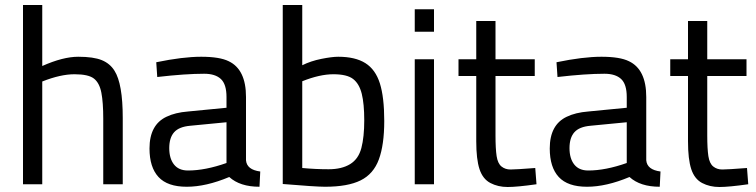

<svg xmlns="http://www.w3.org/2000/svg" viewBox="-20 -737 3026 768"><path d="M149 -411V0H72V-717H149V-473Q232 -510 293 -510Q354 -510 387 -496.5Q420 -483 438 -454Q471 -402 471 -265V0H393V-262Q393 -327 385.5 -366Q378 -405 356 -422.5Q334 -440 278 -440Q222 -440 149 -411Z M964 -96Q967 -58 1021 -51L1018 10Q940 10 897 -29Q804 10 727 10Q650 10 614 -29Q578 -68 578 -143Q578 -238 646 -270Q681 -287 732 -291L886 -306V-349Q886 -400 863.5 -421Q841 -442 797 -442Q722 -442 609 -429L605 -488Q711 -510 785 -510Q859 -510 895 -492Q964 -459 964 -349ZM732 -55Q801 -55 886 -85V-248L741 -234Q696 -230 676.5 -208Q657 -186 657 -144.5Q657 -103 676 -79Q695 -55 732 -55Z M1280 10Q1243 10 1111 -1V-717H1189V-476Q1223 -493 1265.5 -501.5Q1308 -510 1333 -510Q1401 -510 1441.5 -484.5Q1482 -459 1499.5 -403.5Q1517 -348 1517 -253Q1517 -158 1495.5 -99.5Q1474 -41 1422.5 -15.5Q1371 10 1280 10ZM1189 -65Q1242 -60 1294.5 -60Q1347 -60 1380.5 -80.5Q1414 -101 1425.5 -145Q1437 -189 1437 -255.5Q1437 -322 1427 -362Q1417 -402 1392.5 -421Q1368 -440 1313.5 -440Q1259 -440 1189 -412Z M1639 0V-500H1716V0ZM1639 -610V-700H1716V-610Z M2126 0Q2049 11 2010.5 11Q1972 11 1941.5 -5Q1911 -21 1898 -60.5Q1885 -100 1885 -172V-433H1814V-500H1885V-653H1962V-500H2119V-433H1962V-195Q1962 -142 1966.5 -112.5Q1971 -83 1986 -71Q2001 -59 2022 -59Q2043 -59 2121 -65Z M2565 -96Q2568 -58 2622 -51L2619 10Q2541 10 2498 -29Q2405 10 2328 10Q2251 10 2215 -29Q2179 -68 2179 -143Q2179 -238 2247 -270Q2282 -287 2333 -291L2487 -306V-349Q2487 -400 2464.5 -421Q2442 -442 2398 -442Q2323 -442 2210 -429L2206 -488Q2312 -510 2386 -510Q2460 -510 2496 -492Q2565 -459 2565 -349ZM2333 -55Q2402 -55 2487 -85V-248L2342 -234Q2297 -230 2277.5 -208Q2258 -186 2258 -144.5Q2258 -103 2277 -79Q2296 -55 2333 -55Z M2973 0Q2896 11 2857.5 11Q2819 11 2788.5 -5Q2758 -21 2745 -60.5Q2732 -100 2732 -172V-433H2661V-500H2732V-653H2809V-500H2966V-433H2809V-195Q2809 -142 2813.5 -112.5Q2818 -83 2833 -71Q2848 -59 2869 -59Q2890 -59 2968 -65Z"/></svg>

Font: Cairo-CLs
Style: CLs-Regular
Weight: 400
Version: Version 3.130;gftools[0.9.24]